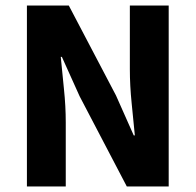

<svg xmlns="http://www.w3.org/2000/svg" viewBox="-20 -672 705 692"><path d="M77 0V-652H228L398 -328L462 -184H466Q461 -236 454.5 -300Q448 -364 448 -422V-652H588V0H437L267 -325L203 -467H199Q204 -413 210.5 -351Q217 -289 217 -231V0Z"/></svg>

Font: TT Toshiba Sans
Style: Bold
Weight: 700
Designer: Paul D. Hunt
Foundry: Toshiba Corporation
Version: Version 2.020;PS 2.000;hotconv 1.0.86;makeotf.lib2.5.63406